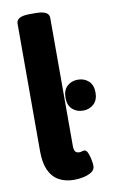

<svg xmlns="http://www.w3.org/2000/svg" viewBox="-87 -801 513 856"><g transform="rotate(-10 169.5 -373.0)"><path d="M179 8Q138 8 109 -8.5Q80 -25 65 -58.5Q50 -92 50 -144V-722Q50 -754 110 -754H138Q198 -754 198 -722V-142Q198 -125 203.5 -117Q209 -109 222 -109Q227 -109 233.5 -111Q240 -113 244 -113Q254 -113 260 -99Q266 -85 269.5 -67.5Q273 -50 273 -39Q273 -21 257.5 -11Q242 -1 220 3.5Q198 8 179 8ZM271 -289Q241.9 -289 222.4 -307Q203 -325 203 -359Q203 -393 222.4 -411Q241.8 -429 270.9 -429Q300 -429 319.5 -411Q339 -393 339 -359Q339 -325 319.3 -307Q299.6 -289 271 -289Z"/></g></svg>

Font: Asap Condensed VF Beta
Style: Regular
Weight: 400
Designer: Pablo Cosgaya
Foundry: Omnibus-Type
Version: Version 1.008